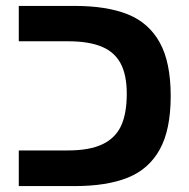

<svg xmlns="http://www.w3.org/2000/svg" viewBox="-20 -629 640 649"><path d="M43.5 -120.5H209.5Q283.5 -120.5 327.2 -141.8Q371 -163 389.8 -204.8Q408.5 -246.5 408.5 -312Q408.5 -375.5 387.8 -414.5Q367 -453.5 323.2 -471.5Q279.5 -489.5 209.5 -489.5H43.5V-609H232Q341 -609 412 -580.5Q483 -552 520 -485.2Q557 -418.5 557 -304.5Q557 -190.5 520 -123.8Q483 -57 412 -28.5Q341 0 232 0H43.5Z"/></svg>

Font: JuliaMono
Style: Bold
Weight: 700
Monospace: yes
Designer: cormullion
Foundry: corm
Version: Version 0.055; ttfautohint (v1.8.4)